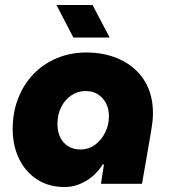

<svg xmlns="http://www.w3.org/2000/svg" viewBox="-20 -739 685 772"><path d="M240 13Q176 13 129 -17.5Q82 -48 56.5 -101Q31 -154 31 -220Q31 -287 53 -343.5Q75 -400 114.5 -441Q154 -482 208.5 -505Q263 -528 328 -528Q384 -528 432.5 -512Q481 -496 518 -464.5Q555 -433 575 -387.5Q595 -342 595 -283Q595 -269 593.5 -254Q592 -239 587 -208L551 0H386L398 -78H393Q366 -35 325 -11Q284 13 240 13ZM303 -138Q337 -138 362.5 -157Q388 -176 403 -206.5Q418 -237 418 -271Q418 -301 406.5 -323.5Q395 -346 374 -359.5Q353 -373 324 -373Q292 -373 266 -355Q240 -337 225.5 -307.5Q211 -278 211 -241Q211 -210 222 -187Q233 -164 254 -151Q275 -138 303 -138ZM275 -588 207 -719H352L421 -588Z"/></svg>

Font: MuseoModerno ExtraBold
Style: Italic
Weight: 800
Italic angle: -9°
Designer: Pablo Cosgaya, Héctor Gatti, Marcela Romero, and the Authors of The MuseoModerno Project.
Foundry: Omnibus-Type Team
Version: Version 1.003